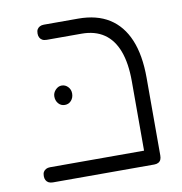

<svg xmlns="http://www.w3.org/2000/svg" viewBox="-70 -646 686 722"><g transform="rotate(-10 272.5 -285.0)"><path d="M462 10Q453 10 446.5 7.5Q440 5 436.5 -0.5Q433 -6 433 -13V-313Q433 -382 415.5 -428.5Q398 -475 363.5 -498.5Q329 -522 278 -522H145Q135 -522 128.5 -525.5Q122 -529 118.5 -535.5Q115 -542 115 -551Q115 -561 118.5 -567Q122 -573 128.5 -576.5Q135 -580 144 -580H275Q346 -580 393.5 -550Q441 -520 465.5 -461.5Q490 -403 490 -316V-20Q490 -10 487 -3.5Q484 3 477.5 6.5Q471 10 462 10ZM75 10Q65 10 58.5 6.5Q52 3 48.5 -3.5Q45 -10 45 -19Q45 -29 48.5 -35Q52 -41 58.5 -44.5Q65 -48 74 -48H463L462 10ZM170 -269Q155 -269 145.5 -280Q136 -291 136 -307Q136 -321 146.5 -332Q157 -343 170 -343Q184 -343 194 -332.5Q204 -322 204 -307Q204 -291 194.5 -280Q185 -269 170 -269Z"/></g></svg>

Font: Fredoka Expanded Light
Style: Regular
Weight: 300
Width: 7
Designer: Ben Nathan
Foundry: Milena B. Brandão, Ben Nathan
Version: Version 2.001